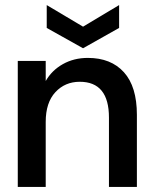

<svg xmlns="http://www.w3.org/2000/svg" viewBox="-20 -736 609 756"><path d="M50 0V-496H160V-417Q184 -459 227.5 -483.5Q271 -508 326 -508Q417 -508 468 -451.5Q519 -395 519 -284V0H409V-273Q409 -414 294 -414Q236 -414 198 -373Q160 -332 160 -256V0ZM307 -546 164 -626V-716L307 -631L449 -716V-626Z"/></svg>

Font: HostGroteskMedium
Style: Regular
Weight: 500
Designer: Doukan Karapınar based on Poppins by Indian Type Foundry, Jonny Pinhorn
Foundry: Element Type
Version: Version 1.001; ttfautohint (v1.8.4.7-5d5b)